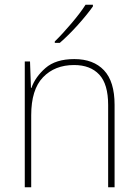

<svg xmlns="http://www.w3.org/2000/svg" viewBox="-20 -786 580 806"><path d="M292 -538Q214 -538 171 -500.5Q128 -463 112 -417H110L106 -528H84V0H111V-302Q111 -410 160.5 -461.5Q210 -513 291 -513Q359 -513 396.5 -473Q434 -433 434 -345V0H461V-346Q461 -444 416.5 -491Q372 -538 292 -538ZM370 -766H339Q319 -734 280 -688Q241 -642 210 -612V-606H231Q269 -639 307.5 -682Q346 -725 370 -759Z"/></svg>

Font: Noto Sans Display Thin
Style: Regular
Weight: 250
Designer: Monotype Design Team
Foundry: Monotype Imaging Inc.
Version: Version 1.900